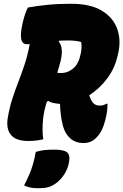

<svg xmlns="http://www.w3.org/2000/svg" viewBox="-20 -740 655 1020"><path d="M210 0Q194 4 173 6.5Q152 9 131 9Q65 9 38.5 -23Q12 -55 21 -112Q30 -167 45 -213.5Q60 -260 77.5 -305Q95 -350 111 -398.5Q127 -447 138 -506Q128 -505 124 -505Q99 -505 93 -531Q87 -557 99 -612Q110 -664 128 -700Q178 -709 234 -714.5Q290 -720 357 -720Q460 -720 520.5 -683.5Q581 -647 602.5 -587Q624 -527 608 -457L605 -445Q590 -377 549 -322.5Q508 -268 454 -234Q455 -231 456 -228Q466 -200 478.5 -189.5Q491 -179 510 -179Q529 -179 546 -189H551Q551 -166 548.5 -147Q546 -128 539 -101Q524 -40 492 -9Q478 6 460.5 13Q443 20 424 20Q383 20 355 -3.5Q327 -27 315 -69Q300 -126 299 -188Q284 -189 265.5 -192.5Q247 -196 237 -204L229 -200Q222 -179 217 -156.5Q212 -134 209 -110Q206 -79 206 -51.5Q206 -24 210 0ZM302 -416Q298 -400 293.5 -384Q289 -368 284 -353Q293 -352 305 -352Q340 -352 369 -376.5Q398 -401 408 -451L410 -460Q416 -491 411 -517Q397 -521 380.5 -523Q364 -525 342 -525Q319 -525 295 -524L292 -519Q319 -488 302 -416ZM170 67Q194 60 215 57.5Q236 55 267 55Q317 55 334.5 68Q352 81 348 111Q344 150 323.5 183Q303 216 274 236Q253 250 234.5 255Q216 260 181 260Q137 260 108 245Q124 214 135 188.5Q146 163 154.5 134.5Q163 106 170 67Z"/></svg>

Font: Recursive Mn Csl St Blk
Style: Italic
Weight: 900
Italic angle: -15°
Monospace: yes
Version: Version 1.079;hotconv 1.0.112;makeotfexe 2.5.65598; ttfautoh